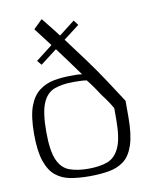

<svg xmlns="http://www.w3.org/2000/svg" viewBox="-76 -696 602 759"><g transform="rotate(-10 225.5 -317.0)"><path d="M97 -480 267 -612 282 -592 112 -462ZM35 -197Q35 -267 49.5 -307Q64 -347 90.5 -367Q117 -387 149.5 -393Q182 -399 218 -399Q230 -399 241 -399Q252 -399 263 -397Q242 -426 219.5 -457Q197 -488 175 -517Q153 -546 135.5 -569Q118 -592 108 -605Q112 -609 117 -614Q122 -619 127.5 -624Q133 -629 137 -633.5Q141 -638 144 -639Q186 -587 222.5 -538.5Q259 -490 292 -445Q325 -400 355 -354.5Q385 -309 414 -264Q414 -256 414 -244Q414 -232 414 -220.5Q414 -209 414 -198Q414 -128 400 -86.5Q386 -45 360.5 -26Q335 -7 300 -1Q265 5 223 5Q181 5 147 -1Q113 -7 88 -27Q63 -47 49 -87.5Q35 -128 35 -197ZM365 -243Q356 -259 346.5 -273Q337 -287 326 -301Q315 -318 302.5 -336Q290 -354 277 -370Q265 -372 251.5 -372.5Q238 -373 223 -373Q179 -373 147.5 -361.5Q116 -350 100 -312.5Q84 -275 84 -198Q84 -122 100 -85Q116 -48 147.5 -36.5Q179 -25 223 -25Q269 -25 300 -36.5Q331 -48 348 -85Q365 -122 365 -198Q365 -205 365 -213Q365 -221 365 -228.5Q365 -236 365 -243Z"/></g></svg>

Font: Genos Thin Light
Style: Regular
Weight: 300
Version: Version 1.010